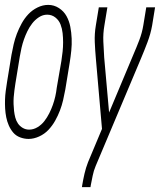

<svg xmlns="http://www.w3.org/2000/svg" viewBox="-28 -560 654 785"><path d="M89 8Q71 8 54 1.5Q37 -5 26 -18Q15 -31 8 -47Q1 -63 -2.5 -80.5Q-6 -98 -7 -116Q-8 -134 -7.5 -152Q-7 -170 -4.5 -188.5Q-2 -207 1 -226L19 -336Q23 -358 28 -379.5Q33 -401 41 -422Q49 -443 60.5 -464Q72 -485 88 -502Q104 -519 125.5 -529.5Q147 -540 169 -540Q193 -540 213 -527Q233 -514 244 -494Q255 -474 259.5 -450.5Q264 -427 265 -402.5Q266 -378 263.5 -353.5Q261 -329 257 -304L239 -194Q235 -172 230 -150.5Q225 -129 217 -108Q209 -87 197.5 -66.5Q186 -46 170 -29Q154 -12 132 -2Q110 8 89 8ZM91 -30Q109 -30 125.5 -40Q142 -50 153.5 -65Q165 -80 173.5 -97Q182 -114 188 -131Q194 -148 198 -165.5Q202 -183 204 -201L223 -311Q226 -330 228 -349Q230 -368 230 -387Q230 -406 228 -424.5Q226 -443 219.5 -460Q213 -477 198.5 -488.5Q184 -500 165 -500Q147 -500 131 -489.5Q115 -479 103.5 -464Q92 -449 84 -432.5Q76 -416 70 -399Q64 -382 60 -364.5Q56 -347 53 -329L35 -219Q33 -205 31 -191Q29 -177 28 -162.5Q27 -148 27.5 -134Q28 -120 29.5 -106.5Q31 -93 34.5 -79.5Q38 -66 45.5 -55Q53 -44 65 -37Q77 -30 91 -30ZM307 205 308 198Q312 174 317.5 150Q323 126 332 103L389 -33L364 -320Q361 -353 359.5 -387.5Q358 -422 364 -457L376 -530H411L399 -457Q393 -423 394.5 -390Q396 -357 398 -325L418 -100L517 -336Q530 -366 541.5 -396Q553 -426 558 -457L570 -530H606L594 -456Q588 -422 575 -387.5Q562 -353 548 -320L363 119Q355 138 351 158Q347 178 343 198L342 205Z"/></svg>

Font: Iosevka Curly XLtExObl
Style: Regular
Weight: 200
Width: 7
Italic angle: -9°
Monospace: yes
Designer: Belleve Invis
Foundry: Belleve Invis
Version: Version 11.0.1; ttfautohint (v1.8.3)